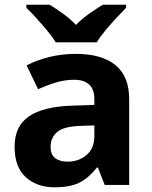

<svg xmlns="http://www.w3.org/2000/svg" viewBox="-20 -786 644 816"><path d="M302 -557Q412 -557 470.5 -509.5Q529 -462 529 -364V0H425L396 -74H392Q357 -30 318 -10Q279 10 211 10Q138 10 90 -32.5Q42 -75 42 -163Q42 -250 103 -291.5Q164 -333 286 -337L381 -340V-364Q381 -407 358.5 -427Q336 -447 296 -447Q256 -447 218 -435.5Q180 -424 142 -407L93 -508Q137 -531 190.5 -544Q244 -557 302 -557ZM323 -251Q251 -249 223 -225Q195 -201 195 -162Q195 -128 215 -113.5Q235 -99 267 -99Q315 -99 348 -127.5Q381 -156 381 -208V-253ZM217 -606Q203 -629 180.5 -656Q158 -683 134.5 -709Q111 -735 92 -753V-766H191Q217 -750 247 -728.5Q277 -707 303 -680Q329 -707 360 -728.5Q391 -750 417 -766H516V-753Q498 -735 474 -709Q450 -683 427.5 -656Q405 -629 391 -606Z"/></svg>

Font: RS Noto Sans
Style: Bold
Weight: 700
Designer: Monotype Design Team
Foundry: Monotype Imaging Inc.
Version: Version 3.10